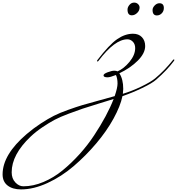

<svg xmlns="http://www.w3.org/2000/svg" viewBox="-582 -712 1364 1480"><path d="M452 -692Q470 -692 482 -680.5Q494 -669 494 -654Q494 -630 475 -612Q456 -594 434 -594Q401 -594 401 -638Q401 -657 416 -674.5Q431 -692 452 -692ZM647 -687Q681 -687 681 -650Q681 -626 665 -609.5Q649 -593 627 -593Q594 -593 594 -635Q594 -653 610.5 -670Q627 -687 647 -687ZM294 51Q262 61 176 87.5Q90 114 54 126Q18 138 -51.5 164Q-121 190 -162 212Q-203 234 -254.5 268.5Q-306 303 -347 342Q-492 480 -492 616Q-492 664 -464 694Q-436 724 -402 724Q-326 724 -247.5 691Q-169 658 -101 602.5Q-33 547 30 477.5Q93 408 143.5 331.5Q194 255 232 184Q270 113 294 51ZM622 -98Q592 -71 514 -33.5Q436 4 362 29Q346 106 293 202.5Q240 299 159.5 394Q79 489 -14.5 569Q-108 649 -215.5 698.5Q-323 748 -420 748Q-485 748 -523.5 718Q-562 688 -562 632Q-562 480 -376 321Q-323 276 -267 239.5Q-211 203 -166.5 180.5Q-122 158 -56 134.5Q10 111 50.5 99Q91 87 173.5 64.5Q256 42 302 29Q324 -35 324 -68Q324 -107 312 -134Q267 -116 247 -116Q216 -116 216 -131Q216 -143 248 -155Q280 -167 299 -167Q314 -167 324 -162Q372 -182 416 -235Q460 -288 460 -341Q460 -372 442 -390.5Q424 -409 400 -409Q303 -409 178 -244Q174 -238 170 -238Q166 -238 166 -242Q166 -244 168 -248Q260 -368 321 -410Q382 -452 443 -452Q487 -452 512 -425.5Q537 -399 537 -357Q537 -301 479.5 -244Q422 -187 338 -147Q368 -102 368 -26Q368 -13 365 11Q435 -10 507.5 -45Q580 -80 614 -108Q685 -167 750 -248Q754 -254 758 -254Q762 -254 762 -250Q762 -248 760 -244Q708 -173 622 -98Z"/></svg>

Font: Miama Nueva
Style: Medium
Weight: 400
Italic angle: -28°
Version: Version 1.0